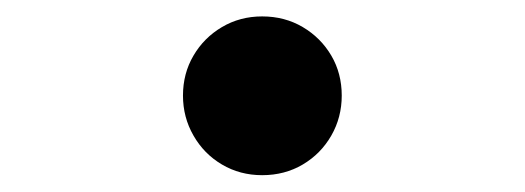

<svg xmlns="http://www.w3.org/2000/svg" viewBox="-20 -200 640 234"><path d="M203 -83.5Q203 -110.5 215.8 -132.2Q228.5 -154 250.5 -167Q272.5 -180 299.5 -180Q327 -180 349 -167Q371 -154 383.8 -132.2Q396.5 -110.5 396.5 -83.5Q396.5 -57 383.8 -34.8Q371 -12.5 349 0.5Q327 13.5 299.5 13.5Q272.5 13.5 250.5 0.5Q228.5 -12.5 215.8 -34.8Q203 -57 203 -83.5Z"/></svg>

Font: Fira Code Light Medium
Style: Regular
Weight: 500
Monospace: yes
Version: Version 5.002